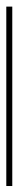

<svg xmlns="http://www.w3.org/2000/svg" viewBox="249 -156 59 610"><g transform="rotate(90 279.0 149.5)"><path d="M-5.5 159.5V140.5H564.5V159.5Z"/></g></svg>

Font: Bodoni Moda 11pt
Style: Regular
Weight: 400
Version: Version 2.004